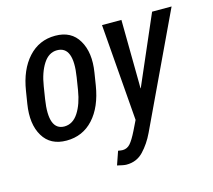

<svg xmlns="http://www.w3.org/2000/svg" viewBox="-106 -667 1118 1009"><g transform="rotate(-15 453.0 -162.5)"><path d="M137.7 -230Q111.8 -64.9 199.7 -64.9Q245.6 -65.4 275.4 -111.3Q305.2 -157.2 316.9 -230L327.6 -297.4Q354 -461.9 264.2 -461.9Q219.2 -461.9 189.5 -416Q159.7 -370.1 148.4 -297.4ZM401.4 -470.7Q441.4 -403.3 424.3 -297.4L413.6 -230Q395.5 -117.2 337.4 -53.7Q279.3 9.8 191.4 9.8Q103.5 9.8 64 -56.6Q23.9 -123 41 -230L51.8 -297.4Q69.3 -409.2 127.9 -473.6Q186.5 -538.1 274.4 -538.1Q362.3 -538.1 401.4 -470.7ZM463.4 134.3Q487.3 133.8 503.9 115.2Q520.5 96.7 543 51.3L568.8 -1.5L527.3 -528.3H632.8L636.7 -182.1V-155.3H638.2L799.8 -528.3H905.8L617.2 82Q591.8 135.7 554.7 174.8Q517.6 213.9 461.9 213.4Q447.8 213.4 412.6 204.6L438 131.3Q454.1 134.3 463.4 134.3Z"/></g></svg>

Font: RobotoCondensed-Italic
Style: Italic
Weight: 400
Designer: Google
Version: Version 1.200311; 2013